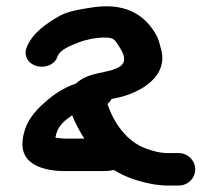

<svg xmlns="http://www.w3.org/2000/svg" viewBox="-20 -530 676 597"><path d="M182 2H295.1C307.5 2 317.3 2.2 334.3 -1.5C368.5 20.8 414.9 36 461.2 43.7L481.4 45.9C489.1 46.7 496 47 503 47H536C563.1 47 587 25 587 -3.5C587 -32 563.1 -54 536 -54H503C477.5 -54 454.6 -60.4 432.3 -68.7C375.2 -90.1 334.5 -145.7 314.2 -206.6C317.7 -209.5 322.6 -214 326.8 -222.3C328.3 -222.7 333.4 -223.5 341.1 -225.1C416 -240.2 506.2 -292.5 480.2 -379.4C476.4 -392.2 473.8 -407.7 465.5 -422C440.8 -464.9 394.6 -515.7 296 -510C287.9 -509.5 276.9 -508.8 263.4 -506.4C235.8 -501.7 197.6 -497.4 167.2 -481.5C127.5 -459.4 79.6 -427.9 62.3 -380.9C57.8 -368.9 59 -356.1 65.1 -345.9C85.8 -311.5 144.8 -316.5 157.9 -351.9C165.8 -376.7 200 -388 226.1 -398.8C242.8 -404.9 274.3 -413.3 304.3 -413.3C326.6 -413.3 334.2 -409.6 341.5 -398.7C353.1 -381.6 366 -363.3 366 -346.2C366 -334.9 361.5 -331.5 356 -325.3C317.3 -298.3 260.6 -311 215.4 -269.8C178.6 -257.6 149.4 -238.2 120.3 -212.6C86.9 -183.2 54.4 -147.4 50 -88.6C44.7 -15.7 120.5 2 182 2ZM204.3 -171.7C214.7 -145.8 227.9 -121.3 242.2 -99H184.4C172.4 -99 165.3 -100.5 152.3 -102.3C158.3 -138.5 180 -154.2 204.3 -171.7Z"/></svg>

Font: NumbBunny
Style: Bk
Weight: 400
Designer: Robert Jablonski
Foundry: Cannot Into Space Fonts
Version: Version 1.0